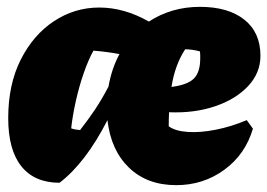

<svg xmlns="http://www.w3.org/2000/svg" viewBox="-20 -527 781 561"><path d="M154 7Q81 7 42.5 -41Q4 -89 4 -182Q4 -280 40.5 -352.5Q77 -425 137.5 -465Q198 -505 270 -505Q343 -505 415 -464Q447 -485 484.5 -496Q522 -507 564 -507Q647 -507 694 -469.5Q741 -432 741 -364Q741 -314 705 -275.5Q669 -237 608.5 -216.5Q548 -196 474 -199Q473 -180 473 -158Q492 -144 528.5 -141.5Q565 -139 610.5 -148Q656 -157 701 -176L719 -151Q697 -76 635.5 -31Q574 14 495 14Q410 14 357 -37Q304 -88 294 -176Q230 -51 154 7ZM521 -383Q491 -337 481 -273Q528 -279 546.5 -297.5Q565 -316 565 -356Q565 -361 565 -366Q565 -371 564 -377Q540 -383 521 -383ZM188 -152Q199 -148 214 -147Q239 -179 258 -207.5Q277 -236 297 -274Q306 -326 329 -369Q291 -376 253 -379Q238 -352 224.5 -313Q211 -274 201.5 -231.5Q192 -189 188 -152Z"/></svg>

Font: Piazzolla Black
Style: Italic
Weight: 900
Italic angle: -11.3°
Designer: Juan Pablo del Peral
Foundry: Huerta Tipografica
Version: Version 1.330